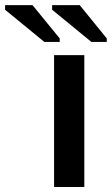

<svg xmlns="http://www.w3.org/2000/svg" viewBox="-138 -749 447 769"><path d="M199.7 -528.3V0H78.6V-528.3ZM228 -581.1 70.8 -710V-728.5H181.2L289.6 -595.2V-581.1ZM39.6 -581.1 -117.7 -710V-728.5H-7.8L101.1 -595.2V-581.1Z"/></svg>

Font: Arimo SemiBold
Style: Regular
Weight: 600
Designer: Steve Matteson
Foundry: Monotype Imaging Inc.
Version: Version 1.33